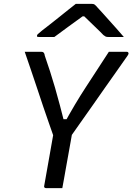

<svg xmlns="http://www.w3.org/2000/svg" viewBox="-20 -966 680 986"><path d="M300 0Q286 0 272 0Q258 0 244.5 0Q231 0 216 0Q213 0 210.5 -1.5Q208 -3 207 -5.5Q206 -8 207 -12Q220 -86 233.5 -161.5Q247 -237 260 -312L355 -308Q349 -275 343 -239.5Q337 -204 330.5 -169.5Q324 -135 318 -100Q313 -74 309 -49Q305 -24 300 0ZM107 -700Q129 -700 150 -700Q171 -700 191 -700Q197 -700 200.5 -698.5Q204 -697 206.5 -692.5Q209 -688 210 -680Q224 -640 237 -599.5Q250 -559 262.5 -516Q275 -473 287.5 -425.5Q300 -378 314 -323L284 -354H345L305 -323Q336 -380 364.5 -428Q393 -476 421.5 -519.5Q450 -563 478.5 -607Q507 -651 539 -700Q562 -700 586 -700Q610 -700 632 -700Q637 -700 639.5 -695Q642 -690 635 -680Q606 -638 576 -596Q546 -554 516 -511Q486 -468 455.5 -424.5Q425 -381 394.5 -338Q364 -295 334 -252Q308 -252 293.5 -252Q279 -252 271.5 -253.5Q264 -255 261 -257.5Q258 -260 256 -263Q246 -292 232 -331.5Q218 -371 202.5 -417Q187 -463 171 -511.5Q155 -560 138.5 -608Q122 -656 107 -700ZM369 -946Q379 -946 395 -946Q411 -946 427 -946Q443 -946 453 -946Q461 -946 466 -942.5Q471 -939 483 -925Q491 -917 506 -900Q521 -883 540 -862Q559 -841 579 -818.5Q599 -796 616 -776Q599 -776 577.5 -776Q556 -776 539 -776Q527 -776 523 -778Q519 -780 511 -786Q497 -801 466.5 -830Q436 -859 392 -902L442 -882Q426 -882 409.5 -882Q393 -882 377 -882L433 -903Q375 -861 333 -830.5Q291 -800 259 -776H180Q175 -776 172.5 -777Q170 -778 170 -779.5Q170 -781 170 -783Q170 -787 175 -791.5Q180 -796 197 -810Q212 -822 235 -839.5Q258 -857 283 -877.5Q308 -898 331 -916Q354 -934 369 -946Z"/></svg>

Font: Rec Mono Linear
Style: Italic
Weight: 400
Italic angle: -10°
Monospace: yes
Version: Version 1.085; ttfautohint (v1.8.4.7-5d5b)